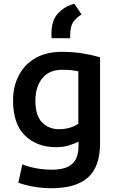

<svg xmlns="http://www.w3.org/2000/svg" viewBox="-20 -807 625 1015"><path d="M252 188Q203 188 158 180Q113 172 77 159L98 62Q128 74 168 82Q208 90 254 90Q329 90 362 59Q395 28 395 -33V-58Q375 -48 345.5 -38.5Q316 -29 276 -29Q175 -29 112 -90.5Q49 -152 49 -276Q49 -351 80 -409.5Q111 -468 168.5 -500.5Q226 -533 307 -533Q368 -533 420.5 -524Q473 -515 509 -504V-50Q509 74 445.5 131Q382 188 252 188ZM292 -124Q324 -124 351 -132.5Q378 -141 394 -153V-430Q381 -433 361 -435.5Q341 -438 308 -438Q239 -438 203 -392.5Q167 -347 167 -275Q167 -196 202.5 -160Q238 -124 292 -124ZM253 -605Q252 -610 252 -615.5Q252 -621 252 -626Q251 -698 286.5 -736Q322 -774 373 -787L411 -731Q384 -714 367.5 -691Q351 -668 351 -619V-605Z"/></svg>

Font: Ubuntu Sans SemiBold
Style: Regular
Weight: 600
Designer: Dalton Maag Ltd
Foundry: Dalton Maag Ltd
Version: Version 1.006; ttfautohint (v1.8.4.7-5d5b)